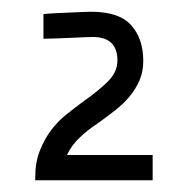

<svg xmlns="http://www.w3.org/2000/svg" viewBox="-20 -721 320 327"><path d="M40 -419Q40 -444 47.5 -463.5Q55 -483 66.5 -498.5Q78 -514 93 -526Q108 -538 123 -549Q146 -565 163 -581.5Q180 -598 180 -618Q180 -658 138 -658Q133 -658 122 -657.5Q111 -657 99 -656.5Q87 -656 74.5 -655.5Q62 -655 54 -655V-697Q63 -698 74 -698.5Q85 -699 96.5 -699.5Q108 -700 118 -700.5Q128 -701 135 -701Q183 -701 203.5 -678Q224 -655 224 -617Q224 -599 217.5 -584Q211 -569 200.5 -556.5Q190 -544 176 -533Q162 -522 148 -512Q131 -501 116.5 -487.5Q102 -474 94 -457H240V-414H40Z"/></svg>

Font: Snippet
Style: Regular
Weight: 400
Designer: Gesine Todt
Foundry: Gesine Todt
Version: Version 1.000